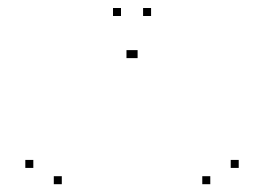

<svg xmlns="http://www.w3.org/2000/svg" viewBox="-20 -795 660 480"><path d="M134.5 -334.5V-354.5H114.5V-334.5ZM316.2 -649.7V-669.7H296.2V-649.7ZM324 -649.7V-669.7H304V-649.7ZM505.7 -334.5V-354.5H485.7V-334.5ZM576.8 -375.2V-395.2H556.8V-375.2ZM357.7 -755V-775H337.7V-755ZM282.5 -755V-775H262.5V-755ZM63.3 -375.2V-395.2H43.3V-375.2Z"/></svg>

Font: Monaspace Argon Dots Var
Style: Regular
Weight: 400
Designer: Riley Cran and the Lettermatic Team
Version: Version 1.100 (Monaspace Argon Dots)